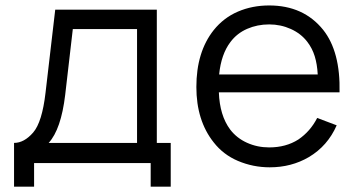

<svg xmlns="http://www.w3.org/2000/svg" viewBox="-20 -598 1308 704"><path d="M555 -74H606V86.5H532.5V0H105V86.5H31.5V-74Q68.5 -74 101.5 -112Q134.5 -150 147 -258.5L182.5 -562.5H555ZM482.5 -491.5H247L219 -250Q204 -124 158.5 -74H482.5Z M824 -123Q848 -91.5 885.8 -74.5Q923.5 -57.5 967 -57.5Q1028.5 -57.5 1074 -86.5Q1118 -116.5 1143 -165.5L1214.5 -138.5Q1181.5 -63 1112.5 -22Q1048.5 15.5 969 15.5Q908 15.5 852.5 -8Q798.5 -31 763.5 -76Q700 -156 700 -279Q700 -407.5 763.5 -487.5Q800 -533 852.5 -555.5Q905 -578 967 -578Q1093 -578 1165 -488.5Q1228.5 -408.5 1225 -259.5H782.5Q785.5 -174.5 824 -123ZM825 -444Q791 -399.5 783.5 -325H1145Q1143 -362.5 1134 -391.8Q1125 -421 1106.5 -445Q1083.5 -475 1046.2 -491.8Q1009 -508.5 967 -508.5Q923.5 -508.5 886.2 -492.2Q849 -476 825 -444Z"/></svg>

Font: Russisch Sans
Style: Regular
Weight: 400
Designer: Michael Sharanda (font) & Cristiano Sobral (main changes)
Foundry: Michael Sharanda
Version: Version 2.00;October 25, 2020;FontCreator 13.0.0.2681 64-bit